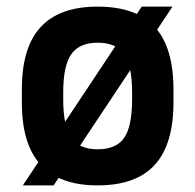

<svg xmlns="http://www.w3.org/2000/svg" viewBox="-20 -550 590 580"><path d="M49 10 408 -530H501L142 10ZM275 10Q160 10 103 -52Q46 -114 46 -240V-280Q46 -407 103 -468.5Q160 -530 275 -530Q391 -530 447.5 -468.5Q504 -407 504 -280V-240Q504 -114 447.5 -52Q391 10 275 10ZM275 -99Q331 -99 355 -133.5Q379 -168 379 -249V-271Q379 -352 355 -386.5Q331 -421 275 -421Q220 -421 195.5 -386.5Q171 -352 171 -271V-249Q171 -168 195.5 -133.5Q220 -99 275 -99Z"/></svg>

Font: M PLUS Code Latin SemiExpanded SemiBold
Style: Regular
Weight: 600
Width: 6
Designer: Coji Morishita
Foundry: UNDERFOREST DESIGN
Version: Version 1.002; ttfautohint (v1.8.3)